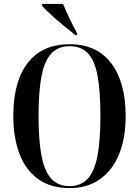

<svg xmlns="http://www.w3.org/2000/svg" viewBox="-20 -951 710 981"><path d="M335 10Q239 10 175 -36Q111 -82 79.5 -165Q48 -248 48 -359Q48 -472 79.5 -554Q111 -636 175 -680.5Q239 -725 336 -725Q475 -725 548.5 -627.5Q622 -530 622 -358Q622 -246 588.5 -163.5Q555 -81 491 -35.5Q427 10 335 10ZM335 0Q391 0 426 -35.5Q461 -71 477 -150Q493 -229 493 -358Q493 -488 478 -566Q463 -644 428.5 -679.5Q394 -715 336 -715Q279 -715 244 -679.5Q209 -644 193 -566Q177 -488 177 -358Q177 -230 193 -151Q209 -72 244 -36Q279 0 335 0ZM366 -771Q340 -791 305.5 -819.5Q271 -848 240.5 -876Q210 -904 195 -921V-931H302Q316 -897 335.5 -856Q355 -815 374 -781V-771Z"/></svg>

Font: Noto Serif Display Condensed SemiBold
Style: Regular
Weight: 600
Width: 3
Designer: Monotype Design Team
Foundry: Monotype Imaging Inc.
Version: Version 2.009